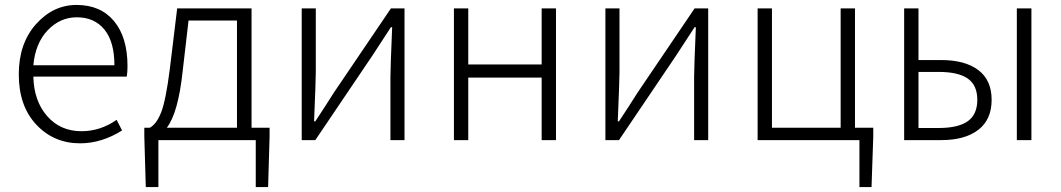

<svg xmlns="http://www.w3.org/2000/svg" viewBox="-20 -567 4293 777"><path d="M304 13Q198 13 127 -62.5Q56 -138 56 -266Q56 -391 125.5 -469Q195 -547 290 -547Q387 -547 441.5 -481.5Q496 -416 496 -299Q496 -276 493 -257H115Q117 -159 170.5 -97.5Q224 -36 310 -36Q386 -36 452 -82L474 -39Q391 13 304 13ZM115 -303H443Q443 -398 402.5 -447.5Q362 -497 291 -497Q223 -497 173 -444.5Q123 -392 115 -303Z M655 -50H939V-484H743L719 -277Q701 -110 655 -50ZM998 -50H1071V-15L1065 190H1015V0H621V190H570L564 -15V-50H586Q613 -64 632 -112Q651 -160 667 -286L697 -533H998Z M1201 0V-533H1258V-276Q1258 -242 1251 -76H1256Q1267 -92 1294 -134Q1321 -176 1331 -192L1562 -533H1617V0H1560V-256Q1560 -291 1567 -457H1562Q1547 -433 1487 -342L1256 0Z M1817 0V-533H1875V-306H2172V-533H2230V0H2172V-253H1875V0Z M2430 0V-533H2487V-276Q2487 -242 2480 -76H2485Q2496 -92 2523 -134Q2550 -176 2560 -192L2791 -533H2846V0H2789V-256Q2789 -291 2796 -457H2791Q2776 -433 2716 -342L2485 0Z M3440 -50H3514V-15L3507 190H3458V0H3046V-533H3104V-50H3382V-533H3440Z M3639 0V-533H3697V-324H3789Q3885 -324 3939 -283.5Q3993 -243 3993 -163Q3993 -83 3939 -41.5Q3885 0 3789 0ZM3697 -49H3778Q3858 -49 3896.5 -76.5Q3935 -104 3935 -163Q3935 -222 3896.5 -249Q3858 -276 3778 -276H3697ZM4095 0V-533H4154V0Z"/></svg>

Font: Noto Sans Korean Light
Style: Regular
Weight: 300
Designer: Ryoko NISHIZUKA  (kana & ideographs); Paul D. Hunt (Latin, Greek & Cyrillic); Wenlong ZHANG  (bopomofo); Sandoll Communi
Foundry: Adobe Systems Incorporated
Version: Version 1.000;PS 1;hotconv 1.0.78;makeotf.lib2.5.61930